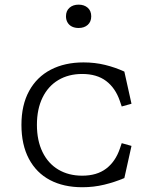

<svg xmlns="http://www.w3.org/2000/svg" viewBox="-20 -774 660 806"><path d="M70 -250Q70 -333 102.2 -392Q134.5 -451 193.2 -481.5Q252 -512 330.5 -512Q378.5 -512 421.2 -501.5Q464 -491 502 -473.5L532 -338.5L491 -327L483 -350.5Q464.5 -404.5 425.5 -434Q386.5 -463.5 325 -463.5Q268 -463.5 225 -438Q182 -412.5 158.5 -364.2Q135 -316 135 -250Q135 -184 158.5 -135.8Q182 -87.5 225 -62Q268 -36.5 325 -36.5Q386.5 -36.5 425.5 -66Q464.5 -95.5 483 -149.5L491 -173L532 -161.5L502 -26.5Q462 -9.5 417.8 1.2Q373.5 12 325.5 12Q247 12 189.8 -18.2Q132.5 -48.5 101.2 -107.5Q70 -166.5 70 -250ZM257 -705.5Q257 -728.5 271.8 -741.5Q286.5 -754.5 310 -754.5Q333.5 -754.5 348.2 -741.5Q363 -728.5 363 -705.5Q363 -682.5 348.2 -669.5Q333.5 -656.5 310 -656.5Q294.5 -656.5 282.5 -662.2Q270.5 -668 263.8 -679.2Q257 -690.5 257 -705.5Z"/></svg>

Font: Monaspace Xenon Var
Style: Regular
Weight: 400
Designer: Riley Cran and the Lettermatic Team
Version: Version 1.000 (Monaspace Xenon Var)